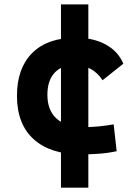

<svg xmlns="http://www.w3.org/2000/svg" viewBox="-20 -701 626 884"><path d="M260.7 163.1V-680.7H386.7V163.1ZM353.5 9.8Q212.4 9.8 135.3 -59.8Q58.1 -129.4 58.1 -259.8Q58.1 -386.7 128.4 -457Q198.6 -527.3 329.1 -527.3Q409.4 -527.3 466.7 -496.1Q523.9 -464.8 547.9 -407.7L452.1 -331.5Q430.8 -365.1 397.7 -383.5Q364.5 -401.9 325.2 -401.9Q264.9 -401.9 231.6 -366.2Q198.2 -330.5 198.2 -264.6Q198.2 -191.9 241.7 -153.8Q285.2 -115.7 365.2 -115.7Q400.3 -115.7 435.3 -119.1Q470.3 -122.6 503.4 -128.4L517.1 -4.9Q477.6 3.9 435.5 6.8Q393.4 9.8 353.5 9.8Z"/></svg>

Font: Cascadia Mono PL
Style: Regular
Weight: 400
Monospace: yes
Designer: Aaron Bell
Foundry: Saja Typeworks
Version: Version 2102.003